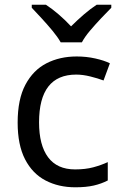

<svg xmlns="http://www.w3.org/2000/svg" viewBox="-20 -786 520 816"><path d="M300 10Q229 10 173.5 -19Q118 -48 86.5 -109Q55 -170 55 -265Q55 -364 88 -426Q121 -488 177.5 -517Q234 -546 306 -546Q347 -546 385 -537.5Q423 -529 447 -517L420 -444Q396 -453 364 -461Q332 -469 304 -469Q146 -469 146 -266Q146 -169 184.5 -117.5Q223 -66 299 -66Q343 -66 376.5 -75Q410 -84 438 -97V-19Q411 -5 378.5 2.5Q346 10 300 10ZM238 -606Q225 -629 203 -655.5Q181 -682 157 -708Q133 -734 115 -753V-766H175Q201 -749 229 -725Q257 -701 282 -674Q309 -701 337 -725Q365 -749 391 -766H453V-753Q434 -734 409.5 -708Q385 -682 362.5 -655.5Q340 -629 328 -606Z"/></svg>

Font: Noto Sans Hebrew Droid
Style: Regular
Weight: 400
Designer: Monotype Design Team
Foundry: Monotype Imaging Inc.
Version: Version 1.100